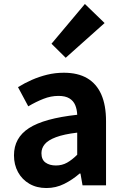

<svg xmlns="http://www.w3.org/2000/svg" viewBox="-20 -944 631 978"><path d="M216.4 13.8Q166.9 13.8 129.6 -7.9Q92.4 -29.5 71.8 -67.2Q51.2 -105 51.2 -152.6Q51.2 -242.2 127.9 -291.6Q204.7 -341 373.3 -359.4Q372.2 -386.8 363.1 -408.6Q354 -430.4 333.4 -442.9Q312.8 -455.5 278.1 -455.5Q239.3 -455.5 201.3 -440.5Q163.3 -425.6 124 -402.4L71.7 -500.1Q105.1 -520.7 142.2 -537.1Q179.3 -553.4 220.3 -563.5Q261.3 -573.5 305.1 -573.5Q376.4 -573.5 424 -545.7Q471.6 -517.8 495.9 -463Q520.1 -408.3 520.1 -327V0H400.4L389.9 -59.9H385.4Q349.3 -28.4 307 -7.3Q264.8 13.8 216.4 13.8ZM264.7 -101.1Q296.1 -101.1 321.6 -115.4Q347.1 -129.7 373.3 -155.8V-268.4Q305.4 -260.3 265.2 -245.2Q225 -230.1 208.1 -209.7Q191.1 -189.3 191.1 -163.8Q191.1 -130.8 211.7 -116Q232.3 -101.1 264.7 -101.1ZM314.7 -649.7 242.3 -721.2 412.4 -923.7 512.8 -826.6Z"/></svg>

Font: Noto Sans SC Thin
Style: Regular
Weight: 100
Designer: Ryoko NISHIZUKA 西塚涼子 (kana, bopomofo & ideographs); Paul D. Hunt (Latin, Greek & Cyrillic); Sandoll Communications 산돌커뮤니
Foundry: Adobe
Version: Version 2.004-H2;hotconv 1.0.118;makeotfexe 2.5.65603